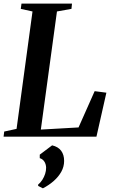

<svg xmlns="http://www.w3.org/2000/svg" viewBox="-31 -763 634 1072"><path d="M-11 0 -7.5 -28.5 61.5 -43.5 150.5 -699 85 -713.5 89 -743H371L368 -713.5L287 -699L197 -39.5L407.5 -51.5L497.5 -254L563 -245.5L507.5 0ZM182 275V267.5Q195.5 256.5 205.5 240.8Q215.5 225 221 207.8Q226.5 190.5 226.5 173.5Q226 154 216.8 139.5Q207.5 125 191 120V100.5L260 48.5Q294 56.5 310.5 78.8Q327 101 327 135.5Q327 167.5 311.5 195.5Q296 223.5 269.5 247Q243 270.5 208.5 288.5Z"/></svg>

Font: Merriweather 96pt SemiBold
Style: Italic
Weight: 600
Italic angle: -7.8°
Version: Version 2.101